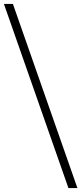

<svg xmlns="http://www.w3.org/2000/svg" viewBox="-53 -862 416 982"><path d="M297 100H343L13 -842H-33Z"/></svg>

Font: Montserrat Custom ExtraLight
Style: Regular
Weight: 300
Designer: Julieta Ulanovsky
Foundry: Julieta Ulanovsky
Version: Version 7.200